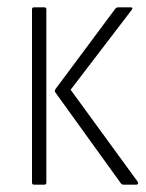

<svg xmlns="http://www.w3.org/2000/svg" viewBox="-20 -502 397 522"><path d="M315 0Q312 0 309 -3L131 -250Q127 -255 131 -260L294 -479Q297 -482 300 -482H335Q343 -482 338 -475L172 -258L355 -7Q356 -4 355 -2Q354 0 351 0ZM72 0Q67 0 67 -6V-476Q67 -482 72 -482H101Q106 -482 106 -476V-6Q106 0 101 0Z"/></svg>

Font: Sofia Sans Condensed ExtraLight
Style: Regular
Weight: 250
Version: Version 4.100